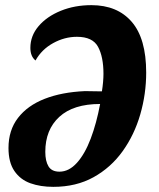

<svg xmlns="http://www.w3.org/2000/svg" viewBox="-20 -700 618 746"><path d="M187 26Q137 26 98 12Q59 -2 36 -35.5Q13 -69 13 -125Q13 -194 50 -242Q87 -290 153.5 -316Q220 -342 310 -346Q323 -346 341.5 -345.5Q360 -345 376 -345Q379 -364 380.5 -381.5Q382 -399 382 -413Q382 -479 361 -518Q340 -557 279 -557Q231 -557 186.5 -532.5Q142 -508 118 -465Q98 -481 98 -514Q98 -561 130 -598.5Q162 -636 216 -658Q270 -680 335 -680Q436 -680 492 -615Q548 -550 548 -418Q548 -335 525 -255.5Q502 -176 456.5 -112.5Q411 -49 343.5 -11.5Q276 26 187 26ZM211 -33Q248 -33 279 -67.5Q310 -102 332.5 -161.5Q355 -221 369 -296Q265 -296 210.5 -246Q156 -196 156 -110Q156 -74 168.5 -53.5Q181 -33 211 -33Z"/></svg>

Font: Sansita Swashed SemiBold
Style: Regular
Weight: 600
Designer: Pablo Cosgaya
Foundry: Omnibus-Type
Version: Version 1.003; ttfautohint (v1.8.3)